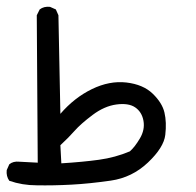

<svg xmlns="http://www.w3.org/2000/svg" viewBox="-73 -383 593 580"><path d="M38.1 176.8Q-5.9 176.8 -44.9 163.1Q-54.7 149.4 -52.7 130.9L-44.9 113.3Q-33.2 103.5 -14.6 105.5L41 108.4L38.1 -336.9L46.9 -354.5Q59.6 -364.3 78.1 -362.3L95.7 -354.5L103.5 -336.9L109.4 -39.1Q151.4 -87.9 204.6 -113.8Q257.8 -139.6 308.6 -133.8Q359.4 -127.9 388.2 -100.1Q417 -72.3 423.8 -43Q430.7 -13.7 426.3 24.4Q421.9 62.5 374 107.9Q326.2 153.3 261.7 162.6Q197.3 171.9 142.6 174.8Q87.9 177.7 38.1 176.8ZM319.3 74.2Q334 61.5 349.6 35.2Q365.2 8.8 360.4 -18.1Q355.5 -44.9 335.4 -58.6Q315.4 -72.3 278.8 -67.4Q242.2 -62.5 206.5 -35.6Q170.9 -8.8 152.8 11.7Q134.8 32.2 109.4 55.7L112.3 110.4Q176.8 106.4 226.1 99.6Q275.4 92.8 319.3 74.2Z"/></svg>

Font: NaikaiFont
Style: Regular
Weight: 400
Version: Version 1.67